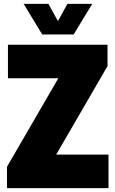

<svg xmlns="http://www.w3.org/2000/svg" viewBox="-20 -971 596 991"><path d="M16 0V-110L281 -567H21V-740H535V-630L270 -173H540V0ZM198 -793 102 -951H230L279 -862L328 -951H456L360 -793Z"/></svg>

Font: Encode Sans Condensed Black
Style: Regular
Weight: 900
Width: 3
Designer: Multiple Designers
Foundry: Impallari Type
Version: Version 3.000; ttfautohint (v1.8.3) -l 8 -r 50 -G 200 -x 14 